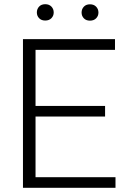

<svg xmlns="http://www.w3.org/2000/svg" viewBox="-20 -898 609 918"><path d="M482.4 -340.8H149.9V-50.8H532.2V0H89.8V-710.9H529.8V-659.7H149.9V-391.6H482.4ZM156.2 -838.4Q156.2 -855 167 -866.5Q177.7 -877.9 196.3 -877.9Q214.8 -877.9 225.8 -866.5Q236.8 -855 236.8 -838.4Q236.8 -822.3 225.8 -811Q214.8 -799.8 196.3 -799.8Q177.7 -799.8 167 -811Q156.2 -822.3 156.2 -838.4ZM370.1 -837.9Q370.1 -854.5 380.9 -866Q391.6 -877.4 410.2 -877.4Q428.7 -877.4 439.7 -866Q450.7 -854.5 450.7 -837.9Q450.7 -821.8 439.7 -810.5Q428.7 -799.3 410.2 -799.3Q391.6 -799.3 380.9 -810.5Q370.1 -821.8 370.1 -837.9Z"/></svg>

Font: SteelSelectRoboto
Style: Regular
Weight: 300
Designer: Google
Version: Version 2.137; 2017